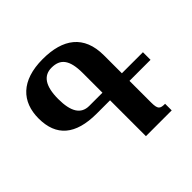

<svg xmlns="http://www.w3.org/2000/svg" viewBox="-176 -907 1090 1090"><g transform="rotate(-45 368.5 -362.0)"><path d="M615 -53C575 -53 564 -60 564 -115V-288H733V-349H564V-493C564 -654 465 -724 303 -724C129 -724 48 -635 48 -502C48 -360 131 -288 301 -288H408V0H615ZM302 -349C236 -349 205 -400 205 -501C205 -607 241 -654 304 -654C373 -654 408 -615 408 -507V-349Z"/></g></svg>

Font: Noto Serif Armenian Condensed Extra
Style: Regular
Weight: 800
Width: 3
Designer: Monotype Design Team
Foundry: Monotype Imaging Inc.
Version: Version 1.901